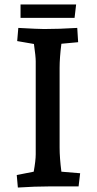

<svg xmlns="http://www.w3.org/2000/svg" viewBox="-20 -835 434 860"><path d="M55 -51 131 -66Q140 -116 140 -144V-561Q140 -582 132 -638L57 -651L62 -710Q152 -705 178 -705Q244 -705 326 -710L330 -646L255 -639Q247 -577 247 -531V-174Q247 -128 255 -66L339 -59L332 0H199Q138 0 60 5ZM72 -815H321L314 -755H72Z"/></svg>

Font: Andada Pro SemiBold
Style: Regular
Weight: 600
Designer: Carolina Giovagnoli
Foundry: Huerta Tipografica
Version: Version 3.005